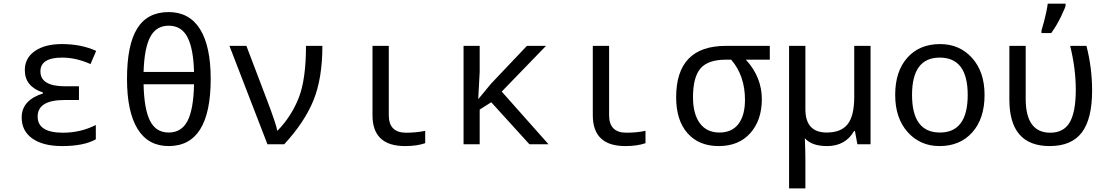

<svg xmlns="http://www.w3.org/2000/svg" viewBox="-20 -786 6041 1046"><path d="M410.2 -315.9V-241.2H332Q185.1 -241.2 185.1 -150.9Q185.1 -63 323.2 -63Q418.9 -63 502 -105V-26.9Q436.5 9.8 317.9 9.8Q214.8 9.8 156.5 -31.2Q98.1 -72.3 98.1 -146Q98.1 -240.2 213.9 -276.9V-282.2Q115.2 -314.5 115.2 -403.8Q115.2 -469.7 169.9 -507.8Q224.6 -545.9 316.9 -545.9Q422.4 -545.9 503.9 -508.8L473.1 -437Q394.5 -472.2 318.8 -472.2Q200.2 -472.2 200.2 -397Q200.2 -315.9 335 -315.9Z M898.9 9.8Q787.1 9.8 729.5 -83.7Q671.9 -177.2 671.9 -356Q671.9 -541.5 727.5 -630.9Q783.2 -720.2 898.9 -720.2Q1011.7 -720.2 1069.8 -627.2Q1127.9 -534.2 1127.9 -356Q1127.9 9.8 898.9 9.8ZM762.2 -394H1037.1Q1033.7 -521 1001.2 -583.5Q968.8 -646 898.9 -646Q831.1 -646 798.6 -585Q766.1 -523.9 762.2 -394ZM1037.1 -327.1H762.2Q765.1 -191.4 797.4 -127.7Q829.6 -64 898.9 -64Q968.3 -64 1001.2 -126.5Q1034.2 -189 1037.1 -327.1Z M1230 -536.1H1322.3L1431.2 -250Q1484.9 -108.9 1490.2 -75.2H1493.2Q1569.8 -155.3 1608.4 -255.4Q1647 -355.5 1647 -536.1H1736.3Q1736.3 -357.9 1687.3 -238.3Q1638.2 -118.7 1528.3 0H1437Z M2098.1 -536.1V-158.2Q2098.1 -63 2192.4 -63Q2247.1 -63 2296.4 -73.2V-5.9Q2251 9.8 2186.5 9.8Q2009.3 9.8 2009.3 -158.2V-536.1Z M2587.4 -248 2654.3 -329.1 2850.6 -536.1H2954.6L2713.4 -287.1L2968.3 0H2864.3L2656.2 -229L2593.3 -189V0H2505.4V-536.1H2593.3V-394L2585.4 -248Z M3298.3 -536.1V-158.2Q3298.3 -63 3392.6 -63Q3447.3 -63 3496.6 -73.2V-5.9Q3451.2 9.8 3386.7 9.8Q3209.5 9.8 3209.5 -158.2V-536.1Z M4173.8 -536.1V-460.9H4043.5Q4130.4 -365.7 4130.4 -246.1Q4130.4 -131.3 4067.6 -60.8Q4004.9 9.8 3895.5 9.8Q3787.6 9.8 3725.6 -60.3Q3663.6 -130.4 3663.6 -255.9Q3663.6 -536.1 3934.6 -536.1ZM3963.4 -460.9H3934.6Q3837.4 -460.9 3796.4 -413.3Q3755.4 -365.7 3755.4 -255.9Q3755.4 -165.5 3792.7 -114.7Q3830.1 -64 3899.4 -64Q3967.3 -64 4002.9 -110.6Q4038.6 -157.2 4038.6 -242.2Q4038.6 -373.5 3963.4 -460.9Z M4367.7 -190.9Q4367.7 -64 4483.9 -64Q4562 -64 4597.9 -109.4Q4633.8 -154.8 4633.8 -257.8V-536.1H4722.7V0H4650.9L4637.7 -71.8H4632.8Q4585.4 9.8 4485.8 9.8Q4401.4 9.8 4364.7 -33.2Q4367.7 41.5 4367.7 84V240.2H4278.8V-536.1H4367.7Z M5098.6 9.8Q4993.2 9.8 4925 -66.2Q4856.9 -142.1 4856.9 -269Q4856.9 -397.5 4923.1 -471.7Q4989.3 -545.9 5101.6 -545.9Q5208 -545.9 5275.9 -470.2Q5343.8 -394.5 5343.8 -269Q5343.8 -139.6 5276.9 -64.9Q5210 9.8 5098.6 9.8ZM5100.6 -64Q5252 -64 5252 -269Q5252 -472.2 5099.6 -472.2Q4948.7 -472.2 4948.7 -269Q4948.7 -64 5100.6 -64Z M5479 -536.1H5567.9V-248Q5567.9 -63 5701.7 -63Q5774.9 -63 5807.9 -119.6Q5840.8 -176.3 5840.8 -296.9Q5840.8 -412.6 5810.1 -536.1H5898.9Q5929.7 -416.5 5929.7 -293Q5929.7 -137.7 5873.5 -64Q5817.4 9.8 5698.7 9.8Q5479 9.8 5479 -243.2ZM5653.8 -619.1 5668.5 -671.4Q5683.1 -727.1 5688 -766.1H5785.2V-755.9Q5785.2 -748 5761 -697.3Q5736.8 -646.5 5707 -606H5653.8Z"/></svg>

Font: Noto Mono
Style: Regular
Weight: 400
Designer: Monotype Design Team
Foundry: Monotype Imaging Inc.
Version: Version 1.00